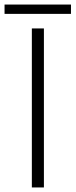

<svg xmlns="http://www.w3.org/2000/svg" viewBox="-65 -824 332 844"><path d="M-45 -804H247V-763H-45ZM75 -699H128V0H75Z"/></svg>

Font: Prompt ExtraLight
Style: Regular
Weight: 275
Designer: Katatrad Team
Foundry: CadsonDemak
Version: Version 1.000